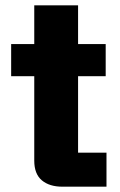

<svg xmlns="http://www.w3.org/2000/svg" viewBox="-20 -703 451 723"><path d="M215 0Q166 0 137.5 -24Q109 -48 109 -98V-683H274V-128H381V0ZM22 -416V-537H378V-416Z"/></svg>

Font: Hubot Sans
Style: Bold
Weight: 700
Designer: Deni Anggara
Foundry: GitHub, Inc., Subsidiary of Microsoft Corporation
Version: Version 2.000